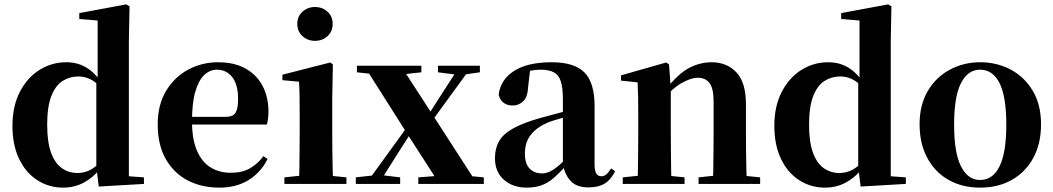

<svg xmlns="http://www.w3.org/2000/svg" viewBox="-20 -842 4823 879"><path d="M269 17Q204 17 151 -17Q98 -51 67.5 -114.5Q37 -178 37 -266Q37 -356 71 -421.5Q105 -487 161 -522Q217 -557 283 -557Q335 -557 375 -533Q415 -509 449 -458H458L440 -443Q415 -470 390 -481Q365 -492 339 -492Q300 -492 267.5 -472Q235 -452 215.5 -403.5Q196 -355 196 -271Q196 -191 214 -142.5Q232 -94 263.5 -72Q295 -50 334 -50Q363 -50 388 -61.5Q413 -73 437 -98L458 -80H447Q414 -35 369 -9Q324 17 269 17ZM432 12 421 -79V-81V-464L427 -476V-748L343 -755V-782L558 -822L573 -813L570 -655V-35L639 -30V0Z M985 17Q902 17 838.5 -16.5Q775 -50 738.5 -114.5Q702 -179 702 -272Q702 -363 741 -427Q780 -491 843 -524Q906 -557 978 -557Q1054 -557 1105.5 -527.5Q1157 -498 1183 -447Q1209 -396 1209 -333Q1209 -299 1202 -272H766V-307H1012Q1046 -307 1058 -325.5Q1070 -344 1070 -388Q1070 -454 1043.5 -488.5Q1017 -523 972 -523Q941 -523 915 -498.5Q889 -474 874 -422Q859 -370 859 -286Q859 -204 882 -151.5Q905 -99 945 -75Q985 -51 1036 -51Q1089 -51 1124.5 -71.5Q1160 -92 1186 -127L1205 -114Q1173 -51 1117 -17Q1061 17 985 17Z M1282 0V-30L1388 -41H1458L1566 -30V0ZM1349 0Q1350 -26 1350.5 -68Q1351 -110 1351.5 -156Q1352 -202 1352 -236V-313Q1352 -363 1351.5 -398Q1351 -433 1349 -468L1273 -475V-500L1492 -556L1504 -547L1501 -390V-236Q1501 -202 1501.5 -156Q1502 -110 1503 -68Q1504 -26 1505 0ZM1422 -655Q1389 -655 1365 -676.5Q1341 -698 1341 -733Q1341 -767 1365 -788.5Q1389 -810 1422 -810Q1456 -810 1479.5 -788.5Q1503 -767 1503 -733Q1503 -698 1479.5 -676.5Q1456 -655 1422 -655Z M1609 0V-30L1698 -40H1729L1812 -30V0ZM1655 0 1886 -319 1908 -299H1903L1807 -149L1713 0ZM1895 0V-30L2038 -41H2079L2195 -30V0ZM1922 -239 1900 -261H1906L1996 -402L2086 -541H2142ZM1992 0 1844 -230 1647 -541H1815L1957 -322L2165 0ZM1614 -511V-541H1909V-511L1800 -499H1725ZM1985 -511V-541H2177V-511L2101 -500H2071Z M2391 17Q2328 17 2287 -19Q2246 -55 2246 -118Q2246 -163 2265 -196Q2284 -229 2330 -254.5Q2376 -280 2454 -302Q2493 -313 2543.5 -326Q2594 -339 2634 -349V-323Q2594 -313 2554 -302Q2514 -291 2490 -282Q2438 -260 2410.5 -225.5Q2383 -191 2383 -138Q2383 -93 2404.5 -70.5Q2426 -48 2462 -48Q2476 -48 2493.5 -55Q2511 -62 2534.5 -81Q2558 -100 2590 -136L2607 -81H2569Q2541 -50 2516 -28Q2491 -6 2461.5 5.5Q2432 17 2391 17ZM2674 16Q2620 16 2592.5 -13.5Q2565 -43 2557 -92V-95V-387Q2557 -440 2547.5 -469.5Q2538 -499 2515.5 -511Q2493 -523 2455 -523Q2430 -523 2403.5 -517.5Q2377 -512 2340 -498L2407 -523L2398 -446Q2396 -398 2375.5 -378.5Q2355 -359 2328 -359Q2276 -359 2263 -408Q2271 -477 2333 -517Q2395 -557 2506 -557Q2610 -557 2656 -510Q2702 -463 2702 -357V-91Q2702 -60 2710 -47.5Q2718 -35 2733 -35Q2745 -35 2755 -43Q2765 -51 2778 -71L2796 -58Q2777 -19 2748 -1.5Q2719 16 2674 16Z M2831 0V-30L2936 -41H3007L3114 -30V0ZM2899 0Q2900 -26 2900.5 -68Q2901 -110 2901.5 -156Q2902 -202 2902 -236V-316Q2902 -365 2901.5 -397Q2901 -429 2899 -465L2823 -473V-497L3030 -556L3043 -547L3051 -435V-432V-236Q3051 -202 3051.5 -156Q3052 -110 3052.5 -68Q3053 -26 3054 0ZM3178 0V-30L3281 -41H3351L3460 -30V0ZM3244 0Q3245 -26 3245.5 -67.5Q3246 -109 3246.5 -155Q3247 -201 3247 -236V-376Q3247 -437 3228.5 -461.5Q3210 -486 3174 -486Q3144 -486 3101 -462Q3058 -438 3015 -386L3011 -431H3027Q3084 -504 3134 -530.5Q3184 -557 3238 -557Q3308 -557 3351.5 -510.5Q3395 -464 3395 -365V-236Q3395 -201 3395.5 -155Q3396 -109 3397 -67.5Q3398 -26 3399 0Z M3757 17Q3692 17 3639 -17Q3586 -51 3555.5 -114.5Q3525 -178 3525 -266Q3525 -356 3559 -421.5Q3593 -487 3649 -522Q3705 -557 3771 -557Q3823 -557 3863 -533Q3903 -509 3937 -458H3946L3928 -443Q3903 -470 3878 -481Q3853 -492 3827 -492Q3788 -492 3755.5 -472Q3723 -452 3703.5 -403.5Q3684 -355 3684 -271Q3684 -191 3702 -142.5Q3720 -94 3751.5 -72Q3783 -50 3822 -50Q3851 -50 3876 -61.5Q3901 -73 3925 -98L3946 -80H3935Q3902 -35 3857 -9Q3812 17 3757 17ZM3920 12 3909 -79V-81V-464L3915 -476V-748L3831 -755V-782L4046 -822L4061 -813L4058 -655V-35L4127 -30V0Z M4467 17Q4385 17 4322.5 -18.5Q4260 -54 4225 -119.5Q4190 -185 4190 -273Q4190 -362 4227.5 -425.5Q4265 -489 4328.5 -523Q4392 -557 4467 -557Q4544 -557 4607 -523.5Q4670 -490 4708 -426.5Q4746 -363 4746 -273Q4746 -184 4710.5 -119Q4675 -54 4612.5 -18.5Q4550 17 4467 17ZM4467 -18Q4525 -18 4556 -80.5Q4587 -143 4587 -271Q4587 -400 4556 -461.5Q4525 -523 4467 -523Q4411 -523 4379.5 -461.5Q4348 -400 4348 -271Q4348 -143 4379.5 -80.5Q4411 -18 4467 -18Z"/></svg>

Font: Noto Serif SC ExtraLight ExtraBold
Style: Regular
Weight: 800
Version: Version 2.002-H1;hotconv 1.1.0;makeotfexe 2.6.0